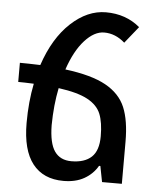

<svg xmlns="http://www.w3.org/2000/svg" viewBox="-54 -814 706 870"><g transform="rotate(5 298.5 -379.0)"><path d="M532 -191V0H442L428 -72H422Q400 -34 361 -12Q322 10 267 10Q175 10 126.5 -52Q78 -114 78 -237Q78 -334 95 -417Q51 -419 24 -419V-506Q59 -506 117 -504Q159 -629 234 -698.5Q309 -768 393 -768Q484 -768 548 -714L487 -638Q444 -676 393 -676Q348 -676 304.5 -628Q261 -580 232 -494Q352 -479 417 -443Q482 -407 507 -347.5Q532 -288 532 -191ZM418 -206Q418 -269 402.5 -307.5Q387 -346 342 -370.5Q297 -395 209 -407Q193 -329 192 -237Q193 -155 218.5 -118.5Q244 -82 295 -82Q355 -82 386.5 -111.5Q418 -141 418 -206Z"/></g></svg>

Font: Noto Sans Armenian Medium
Style: Regular
Weight: 500
Designer: Monotype Design team
Foundry: Monotype Imaging Inc.
Version: Version 1.000